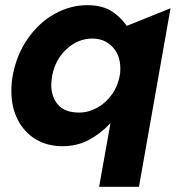

<svg xmlns="http://www.w3.org/2000/svg" viewBox="-20 -553 692 742"><path d="M517 169 639 -521 470 -453Q443 -491 407.5 -512Q372 -533 317 -533Q252 -533 191.5 -499.5Q131 -466 87.5 -404Q44 -342 29 -260Q24 -234 24 -201Q24 -137 49.5 -88.5Q75 -40 119.5 -14Q164 12 221 12Q277 12 322 -11.5Q367 -35 407 -77L363 169ZM178 -226Q178 -238 182 -262Q194 -324 238 -364Q282 -404 337 -404Q384 -404 414.5 -372Q445 -340 445 -289Q445 -271 443 -262Q436 -221 412.5 -188Q389 -155 355.5 -136.5Q322 -118 286 -118Q231 -118 204.5 -148Q178 -178 178 -226Z"/></svg>

Font: Geom Bold
Style: Bold Italic
Weight: 700
Italic angle: -10°
Version: Version 1.102